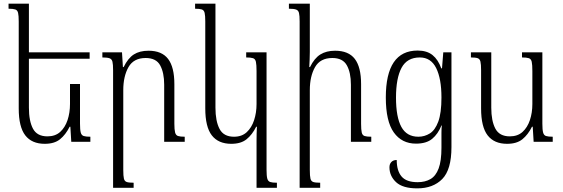

<svg xmlns="http://www.w3.org/2000/svg" viewBox="-20 -780 3094 1056"><path d="M420 -318V-100Q420 -67 424 -51.5Q428 -36 440 -32Q452 -28 477 -28V0H372L367 -83H363Q341 -39 310 -14Q279 11 226 11Q155 11 119 -35.5Q83 -82 83 -184V-662Q83 -694 79.5 -709Q76 -724 64 -728Q52 -732 27 -732V-760H139V-492H473V-457H139V-188Q139 -114 161.5 -72Q184 -30 241 -30Q284 -30 311 -54.5Q338 -79 351.5 -119.5Q365 -160 365 -208V-318Z M996 -28V0H883V-314Q883 -380 861 -420.5Q839 -461 781 -461Q715 -461 686.5 -410.5Q658 -360 658 -284V155Q658 188 661.5 202.5Q665 217 677 221Q689 225 715 225V253H602V-394Q602 -426 598.5 -440.5Q595 -455 582.5 -459.5Q570 -464 543 -464V-492H651L656 -411H660Q684 -460 716 -480.5Q748 -501 797 -501Q870 -501 904.5 -456Q939 -411 939 -317V-99Q939 -67 943 -51.5Q947 -36 959 -32Q971 -28 996 -28Z M1391 253V-7Q1391 -27 1391.5 -46Q1392 -65 1393 -83H1389Q1367 -39 1336 -14Q1305 11 1252 11Q1181 11 1145 -35.5Q1109 -82 1109 -184V-662Q1109 -694 1105.5 -709Q1102 -724 1090 -728Q1078 -732 1053 -732V-760H1165V-188Q1165 -114 1187.5 -71Q1210 -28 1267 -28Q1310 -28 1337 -53Q1364 -78 1377.5 -119Q1391 -160 1391 -208V-389Q1391 -424 1387.5 -440Q1384 -456 1371.5 -460Q1359 -464 1334 -464V-492H1446V154Q1446 187 1450 202Q1454 217 1466 221Q1478 225 1503 225V253Z M2022 -28V0H1910V-314Q1910 -381 1887.5 -421Q1865 -461 1808 -461Q1741 -461 1712.5 -410.5Q1684 -360 1684 -284V155Q1684 188 1687.5 202.5Q1691 217 1703 221Q1715 225 1741 225V253H1628V-662Q1628 -694 1624.5 -708.5Q1621 -723 1608.5 -727.5Q1596 -732 1569 -732V-760H1684V-494Q1684 -473 1683 -452Q1682 -431 1681 -411H1685Q1709 -460 1742 -480.5Q1775 -501 1823 -501Q1897 -501 1931.5 -456Q1966 -411 1966 -317V-99Q1966 -67 1969.5 -51.5Q1973 -36 1985 -32Q1997 -28 2022 -28Z M2275 256Q2195 256 2158.5 222Q2122 188 2122 140Q2122 122 2132.5 111Q2143 100 2162 100Q2162 159 2188.5 190.5Q2215 222 2277 222Q2318 222 2347.5 205Q2377 188 2392.5 146.5Q2408 105 2408 33V-2Q2408 -26 2408 -49Q2408 -72 2410 -90H2408Q2389 -43 2357 -16.5Q2325 10 2268 10Q2190 10 2146 -51.5Q2102 -113 2102 -244Q2102 -502 2277 -502Q2328 -502 2359 -477Q2390 -452 2407 -404H2411L2418 -492H2463V29Q2463 153 2412.5 204.5Q2362 256 2275 256ZM2281 -28Q2315 -28 2344 -46Q2373 -64 2390.5 -111Q2408 -158 2408 -244Q2408 -347 2379 -405.5Q2350 -464 2289 -464Q2219 -464 2188.5 -407Q2158 -350 2158 -243Q2158 -136 2187.5 -82Q2217 -28 2281 -28Z M2769 11Q2698 11 2662 -35.5Q2626 -82 2626 -184V-394Q2626 -426 2622.5 -441Q2619 -456 2607 -460Q2595 -464 2570 -464V-492H2682V-188Q2682 -115 2704.5 -72.5Q2727 -30 2784 -30Q2827 -30 2854 -54.5Q2881 -79 2894.5 -119.5Q2908 -160 2908 -208V-389Q2908 -424 2904.5 -440Q2901 -456 2888.5 -460Q2876 -464 2851 -464V-492H2963V-100Q2963 -67 2967 -51.5Q2971 -36 2983 -32Q2995 -28 3020 -28V0H2915L2910 -83H2906Q2884 -39 2853 -14Q2822 11 2769 11Z"/></svg>

Font: Noto Serif Armenian SemiCondensed Light
Style: Regular
Weight: 300
Width: 4
Designer: Monotype Design Team
Foundry: Monotype Imaging Inc.
Version: Version 2.008; ttfautohint (v1.8.4.7-5d5b)